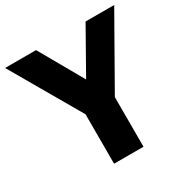

<svg xmlns="http://www.w3.org/2000/svg" viewBox="-198 -887 1012 1034"><g transform="rotate(-30 308.0 -370.0)"><path d="M219.5 0V-384L256.5 -243.5L-31 -740H161.5L340.5 -425H291.5L469.5 -740H647.5L365.5 -243.5L402.5 -381.5V0Z"/></g></svg>

Font: Encode Sans SC SemiCondensed ExtraBold
Style: Regular
Weight: 800
Width: 4
Designer: Multiple Designers
Foundry: Impallari Type
Version: Version 3.002